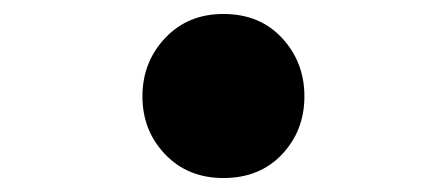

<svg xmlns="http://www.w3.org/2000/svg" viewBox="-20 -491 640 275"><path d="M300 -236Q249 -236 216.5 -270Q184 -304 184 -353Q184 -402 216.5 -436.5Q249 -471 300 -471Q352 -471 384 -436.5Q416 -402 416 -353Q416 -304 384 -270Q352 -236 300 -236Z"/></svg>

Font: Source Code Pro ExtraLight
Style: Bold
Weight: 700
Monospace: yes
Version: Version 1.018;hotconv 1.0.116;makeotfexe 2.5.65601